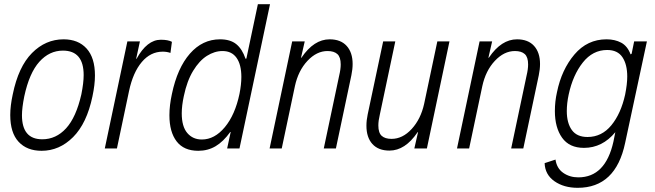

<svg xmlns="http://www.w3.org/2000/svg" viewBox="-20 -710 3131 918"><path d="M29 -160Q29 -204 41 -259Q68 -391 133 -456.5Q198 -522 284 -522Q354 -522 394 -478Q434 -434 434 -349Q434 -305 422 -249Q395 -120 329.5 -54.5Q264 11 179 11Q109 11 69 -32Q29 -75 29 -160ZM369 -259Q380 -314 380 -351Q380 -468 281 -468Q216 -468 168 -414.5Q120 -361 96 -249Q85 -194 85 -159Q85 -44 182 -44Q248 -44 296 -96.5Q344 -149 369 -259Z M589 -512H649L631 -429H633Q683 -520 749 -520Q784 -520 802 -510L795 -457Q778 -463 758 -463Q700 -463 658 -413.5Q616 -364 597 -275L539 0H481Z M1271 -690 1125 0H1066L1083 -79H1081Q1048 -33 1011 -11Q974 11 928 11Q859 11 824.5 -34Q790 -79 790 -159Q790 -206 802 -261Q828 -385 888 -453.5Q948 -522 1032 -522Q1081 -522 1109.5 -499Q1138 -476 1154 -429L1158 -430L1213 -690ZM1125 -261Q1134 -306 1134 -342Q1134 -401 1111 -433.5Q1088 -466 1044 -466Q1006 -466 969.5 -443Q933 -420 903.5 -371.5Q874 -323 859 -251Q849 -205 849 -168Q849 -105 875.5 -74Q902 -43 945 -43Q1006 -43 1055 -102Q1104 -161 1125 -261Z M1377 -512H1437L1419 -433L1422 -435Q1481 -522 1556 -522Q1609 -522 1637.5 -490.5Q1666 -459 1666 -404Q1666 -379 1660 -350L1586 0H1528L1602 -350Q1609 -379 1609 -402Q1609 -437 1593 -451.5Q1577 -466 1546 -466Q1494 -466 1450 -419Q1406 -372 1390 -298L1327 0H1269Z M2021 0H1961L1979 -79L1976 -77Q1917 10 1842 10Q1789 10 1760.5 -21.5Q1732 -53 1732 -109Q1732 -135 1738 -163L1812 -512H1870L1796 -162Q1789 -133 1789 -110Q1789 -75 1805 -60.5Q1821 -46 1852 -46Q1905 -46 1948.5 -93.5Q1992 -141 2008 -214L2071 -512H2129Z M2273 -512H2333L2315 -433L2318 -435Q2377 -522 2452 -522Q2505 -522 2533.5 -490.5Q2562 -459 2562 -404Q2562 -379 2556 -350L2482 0H2424L2498 -350Q2505 -379 2505 -402Q2505 -437 2489 -451.5Q2473 -466 2442 -466Q2390 -466 2346 -419Q2302 -372 2286 -298L2223 0H2165Z M3073 -512 2969 -27Q2924 188 2742 188Q2676 188 2631 156.5Q2586 125 2584 70L2636 53Q2642 95 2673 116.5Q2704 138 2745 138Q2875 138 2913 -33L2922 -78Q2860 -3 2772 -3Q2702 -3 2667.5 -51.5Q2633 -100 2633 -179Q2633 -225 2643 -269Q2665 -377 2726.5 -449.5Q2788 -522 2880 -522Q2920 -522 2950 -506Q2980 -490 2995 -450L3000 -453L3012 -512ZM2979 -344Q2979 -402 2956 -436.5Q2933 -471 2883 -471Q2814 -471 2766.5 -411Q2719 -351 2699 -258Q2690 -216 2690 -179Q2690 -122 2714 -88.5Q2738 -55 2789 -55Q2857 -55 2903 -111Q2949 -167 2969 -258Q2979 -308 2979 -344Z"/></svg>

Font: Decalotype Light Italic
Style: Regular
Weight: 300
Italic angle: -12°
Designer: Alfredo Marco Pradil
Foundry: Alfredo Marco Pradil
Version: Version 1.0